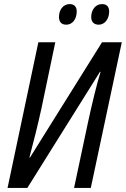

<svg xmlns="http://www.w3.org/2000/svg" viewBox="-20 -921 617 941"><path d="M464 -800C492 -800 515 -826 515 -865C515 -888 503 -901 480 -901C447 -901 427 -871 427 -838C427 -813 441 -800 464 -800ZM305 -800C334 -800 356 -826 356 -865C356 -888 344 -901 322 -901C288 -901 269 -871 269 -838C269 -813 282 -800 305 -800ZM17 0H114L470 -569H473C456 -516 429 -405 411 -320L343 0H425L577 -714H480L127 -149H124C142 -215 166 -311 183 -389L251 -714H168Z"/></svg>

Font: Noto Sans Condensed
Style: Italic
Weight: 400
Width: 3
Italic angle: -12°
Designer: Monotype Design Team
Foundry: Monotype Imaging Inc.
Version: Version 2.013